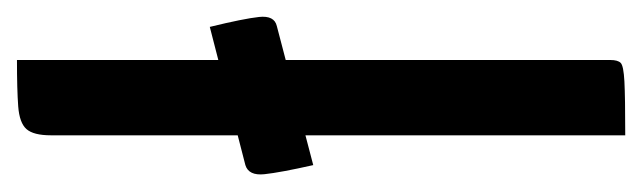

<svg xmlns="http://www.w3.org/2000/svg" viewBox="-292 -484 775 232"><g transform="rotate(-90 96.0 -367.5)"><path d="M49 0V-694Q49 -715 56.5 -723.5Q64 -732 84 -733.5Q104 -735 140 -735V-18Q140 -9 136.5 -5.5Q133 -2 114 -1Q95 0 49 0ZM13 -377Q4 -417 2 -436Q0 -455 13 -459L180 -502Q190 -461 192 -442.5Q194 -424 181 -421Z"/></g></svg>

Font: Yanone Kaffeesatz ExtraLight Medium
Style: Regular
Weight: 500
Version: Version 2.003